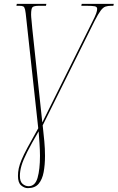

<svg xmlns="http://www.w3.org/2000/svg" viewBox="-20 -734 609 994"><path d="M124 240Q106 240 89.5 226Q73 212 73 177Q73 157 77 138Q81 119 91.5 93.5Q102 68 123 29Q144 -10 178 -70L116 -638Q113 -670 110 -683.5Q107 -697 101 -700.5Q95 -704 80 -704H65L67 -714H220L218 -704H182Q156 -704 148.5 -697Q141 -690 141 -658Q141 -648 143.5 -625.5Q146 -603 147 -587L199 -100L458 -621Q473 -650 478 -664.5Q483 -679 483 -688Q483 -699 470.5 -701.5Q458 -704 427 -704H401L403 -714H569L567 -704H555Q539 -704 526.5 -700Q514 -696 501.5 -679.5Q489 -663 470 -626L201 -85Q206 -40 209.5 -2Q213 36 213 73Q213 119 206 157Q199 195 180 217.5Q161 240 124 240ZM128 230Q162 230 174.5 186.5Q187 143 187 73Q187 44 184.5 8.5Q182 -27 180 -54Q142 11 121 52.5Q100 94 91.5 122.5Q83 151 83 177Q83 206 97 218Q111 230 128 230Z"/></svg>

Font: Noto Serif Display ExtraCondensed Thin
Style: Italic
Weight: 100
Width: 2
Italic angle: -12°
Designer: Monotype Design Team
Foundry: Monotype Imaging Inc.
Version: Version 2.009